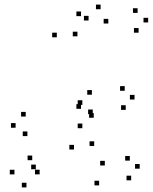

<svg xmlns="http://www.w3.org/2000/svg" viewBox="-20 -776 660 827"><path d="M334.7 -223.8V-243.8H314.7V-223.8ZM383.8 -268.8V-288.8H363.8V-268.8ZM329 -307.3V-327.3H309V-307.3ZM90.8 -274V-294H70.8V-274ZM47.2 -225.8V-245.8H27.2V-225.8ZM98 -189.8V-209.8H78V-189.8ZM521.5 -302.7V-322.7H501.5V-302.7ZM559.5 -347.3V-367.3H539.5V-347.3ZM517.2 -385V-405H497.2V-385ZM375.8 -368V-388H355.8V-368ZM334.7 -324.2V-344.2H314.7V-324.2ZM379.5 -284.3V-304.3H359.5V-284.3ZM545 0.7V-19.3H525V0.7ZM581.7 -49.5V-69.5H561.7V-49.5ZM539.2 -84.2V-104.2H519.2V-84.2ZM431.5 -63.2V-83.2H411.5V-63.2ZM385.7 -147.3V-167.3H365.7V-147.3ZM446.5 -674.7V-694.7H426.5V-674.7ZM413.3 -736.2V-756.2H393.3V-736.2ZM361.5 -687.7V-707.7H341.5V-687.7ZM298.7 -132V-152H278.7V-132ZM407 22.5V2.5H387V22.5ZM150.7 -25V-45H130.7V-25ZM118.8 -86V-106H98.8V-86ZM134.3 -47V-67H114.3V-47ZM313.5 -619.5V-639.5H293.5V-619.5ZM577 -635.2V-655.2H557V-635.2ZM618.2 -679.3V-699.3H598.2V-679.3ZM572.7 -720.5V-740.5H552.7V-720.5ZM329 -706.5V-726.5H309V-706.5ZM224.7 -615.3V-635.3H204.7V-615.3ZM42.2 -24.8V-44.8H22.2V-24.8ZM94 31.2V11.2H74V31.2Z"/></svg>

Font: Monaspace Radon Dots Var
Style: Regular
Weight: 400
Designer: Riley Cran and the Lettermatic Team
Version: Version 1.100 (Monaspace Radon Dots)